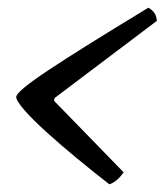

<svg xmlns="http://www.w3.org/2000/svg" viewBox="-20 -526 426 497"><path d="M263 -49Q223 -80 180.5 -115Q138 -150 102 -182.5Q66 -215 44 -240Q22 -265 22 -275Q22 -289 105.5 -344.5Q189 -400 364 -506Q372 -502 378.5 -494Q385 -486 386 -472L121 -272L120 -265L300 -80Q291 -67 281 -59Q271 -51 263 -49Z"/></svg>

Font: Texturina 72pt 72pt Medium
Style: Italic
Weight: 500
Italic angle: -11°
Designer: Guillermo Torres Carreño
Foundry: Omnibus-Type
Version: Version 1.002; ttfautohint (v1.8.3)